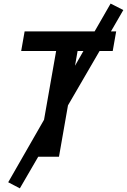

<svg xmlns="http://www.w3.org/2000/svg" viewBox="-20 -867 702 1062"><path d="M89.8 174.8 25.4 141.1 223.6 -204.6 290.5 -585H97.2L116.2 -693.4H503.4L591.8 -847.2L662.1 -811.5L593.8 -693.4H622.6L603.5 -585H530.8L356 -284.2L306.2 0H191.4ZM395 -503.4 441.4 -585H409.2Z"/></svg>

Font: Cascadia Code PL SemiBold
Style: Italic
Weight: 600
Italic angle: -10°
Monospace: yes
Designer: Aaron Bell
Foundry: Saja Typeworks
Version: Version 2404.023; ttfautohint (v1.8.4)